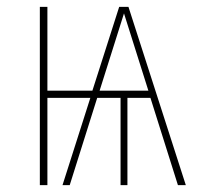

<svg xmlns="http://www.w3.org/2000/svg" viewBox="-20 -539 583 559"><path d="M498 0 418 -254H351V0H331V-254H263L183 0H162L243 -254H118V0H96V-519H118V-275H249L327 -519H354L521 0ZM270 -275H412L341 -500Z"/></svg>

Font: Fira Sans Extra Condensed Thin
Style: Regular
Weight: 250
Width: 1
Designer: Carrois Corporate & Edenspiekermann AG
Foundry: Carrois Corporate GbR & Edenspiekermann AG
Version: Version 4.203